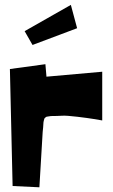

<svg xmlns="http://www.w3.org/2000/svg" viewBox="-20 -756 468 795"><path d="M114.7 -569.8 82 -627 273.4 -735.8 299.3 -639.2ZM32.2 14.2 21 -470.2 168 -490.2 172.4 -438.5 403.3 -459V-257.3Q389.2 -259.8 367.2 -263.4Q345.2 -267.1 300.5 -272.5Q255.9 -277.8 238.8 -276.9Q228 -276.4 215.6 -275.9Q203.1 -275.4 197.3 -275.6Q191.4 -275.9 183.8 -274.4Q176.3 -272.9 174.1 -272.9Q171.9 -272.9 168 -269.5Q164.1 -266.1 163.6 -264.6Q163.1 -263.2 161.4 -256.3Q159.7 -249.5 159.7 -245.1Q159.7 -240.7 158.7 -229.2Q157.7 -217.8 156.7 -209.5L143.1 19.5Z"/></svg>

Font: Some Time Later
Style: Regular
Weight: 400
Version: Version 003.300